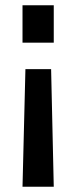

<svg xmlns="http://www.w3.org/2000/svg" viewBox="-20 -520 289 725"><path d="M183 -359H65V-500H183ZM183 185H65L76 -259H173Z"/></svg>

Font: Cairo SemiBold
Style: Regular
Weight: 600
Designer: Mohamed Gaber, Accademia di Belle Arti di Urbino and others
Foundry: Kief Type Foundry, Accademia di Belle Arti di Urbino and others
Version: Version 3.011